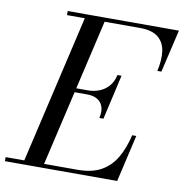

<svg xmlns="http://www.w3.org/2000/svg" viewBox="-128 -828 868 907"><g transform="rotate(10 306.0 -375.0)"><path d="M40 0 214 -750H309L135 0ZM-45 0V-19.5H300Q368.5 -19.5 413 -44.5Q457.5 -69.5 484.2 -115.5Q511 -161.5 526 -225H545.5L493.5 0ZM359 -278.5Q366.5 -312 358.5 -334Q350.5 -356 331 -367Q311.5 -378 283 -378H212V-397.5H283Q311.5 -397.5 337.2 -407.5Q363 -417.5 381.8 -438.5Q400.5 -459.5 408 -493H427.5L378.5 -278.5ZM590 -545Q602.5 -598.5 596.8 -640.5Q591 -682.5 561.8 -706.5Q532.5 -730.5 474 -730.5H124V-750H657.5L609.5 -545Z"/></g></svg>

Font: Bodoni Moda SC
Style: Italic
Weight: 400
Italic angle: -13°
Designer: Owen Earl
Foundry: indestructible type
Version: Version 2.005